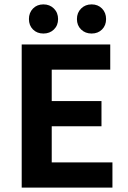

<svg xmlns="http://www.w3.org/2000/svg" viewBox="-20 -856 585 876"><path d="M226 -721.5Q207 -703 178 -703Q149 -703 130.5 -721.5Q112 -740 112 -769Q112 -798 130.5 -817Q149 -836 178 -836Q207 -836 226 -817Q245 -798 245 -769Q245 -740 226 -721.5ZM445.5 -721.5Q427 -703 398 -703Q369 -703 350 -721.5Q331 -740 331 -769Q331 -798 350 -817Q369 -836 398 -836Q427 -836 445.5 -817Q464 -798 464 -769Q464 -740 445.5 -721.5ZM79 0V-653H483V-538H216V-395H443V-280H216V-115H493V0Z"/></svg>

Font: Assistant
Style: Bold
Weight: 700
Designer: Hebrew By Ben Nathan, Latin by Paul Hunt
Version: Version 2.001;PS 002.001;hotconv 1.0.88;makeotf.lib2.5.64775